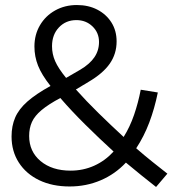

<svg xmlns="http://www.w3.org/2000/svg" viewBox="-20 -731 693 764"><path d="M257 11Q188 11 136 -14Q84 -39 55 -84Q26 -129 26 -188Q26 -230 40.5 -263.5Q55 -297 89 -327Q123 -357 181 -389Q146 -433 131.5 -469.5Q117 -506 117 -546Q117 -593 139 -630.5Q161 -668 199.5 -689.5Q238 -711 286 -711Q332 -711 367.5 -692.5Q403 -674 423.5 -641.5Q444 -609 444 -566Q444 -517 417 -478Q390 -439 332 -405L282 -375Q323 -329 372 -281Q421 -233 472 -186Q497 -226 513.5 -274Q530 -322 540 -374L608 -363Q595 -299 574 -243.5Q553 -188 522 -141Q554 -113 586 -87.5Q618 -62 646 -40L601 13Q573 -9 542.5 -33.5Q512 -58 481 -84Q438 -38 380.5 -13.5Q323 11 257 11ZM243 -421 300 -454Q337 -476 355.5 -503Q374 -530 374 -564Q374 -601 348 -626Q322 -651 284 -651Q242 -651 214.5 -622Q187 -593 187 -547Q187 -516 199.5 -487.5Q212 -459 243 -421ZM261 -52Q311 -52 354.5 -71.5Q398 -91 432 -128Q374 -181 319 -235.5Q264 -290 220 -341Q173 -316 145.5 -293Q118 -270 107 -245.5Q96 -221 96 -190Q96 -128 141.5 -90Q187 -52 261 -52Z"/></svg>

Font: Red Hat Display VF
Style: Regular
Weight: 300
Designer: Pentagram, MCKL
Foundry: Pentagram, MCKL
Version: Version 1.023